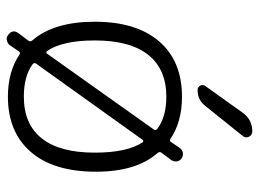

<svg xmlns="http://www.w3.org/2000/svg" viewBox="-124 -691 808 600"><g transform="rotate(90 280.0 -391.0)"><path d="M139.6 -133.8Q140.6 -131.8 143.6 -131.8Q146.5 -131.8 147.5 -133.8L384.8 -467.8Q388.7 -473.6 382.8 -478.5Q345.7 -506.8 282.2 -506.8Q196.3 -506.8 151.4 -450.2Q106.4 -393.6 106.4 -283.2Q106.4 -182.6 139.6 -133.8ZM178.7 -99.6Q174.8 -93.8 180.7 -88.9Q217.8 -61.5 282.2 -61.5Q368.2 -61.5 412.6 -117.7Q457 -173.8 457 -283.2Q457 -383.8 424.8 -432.6Q423.8 -434.6 420.9 -434.6Q418 -434.6 417 -432.6ZM390.6 -775.4Q402.3 -775.4 407.2 -765.1Q412.1 -754.9 405.3 -746.1L310.5 -627.9Q292 -604.5 261.7 -604.5Q252 -604.5 247.6 -612.8Q243.2 -621.1 249 -628.9L332 -745.1Q353.5 -775.4 390.6 -775.4ZM442.4 -548.8Q448.2 -556.6 458 -558.6Q460 -558.6 461.9 -558.6Q468.8 -558.6 474.6 -554.7Q483.4 -548.8 484.4 -539.1Q485.4 -529.3 479.5 -521.5L457 -491.2Q453.1 -485.4 458 -479.5Q516.6 -413.1 516.6 -287.1Q516.6 -154.3 454.6 -83Q392.6 -11.7 282.2 -11.7Q204.1 -11.7 150.4 -47.9Q144.5 -51.8 140.6 -45.9L121.1 -17.6Q115.2 -9.8 105.5 -8.8Q103.5 -7.8 101.6 -7.8Q94.7 -7.8 88.9 -12.7Q78.1 -20.5 78.1 -30.3Q78.1 -37.1 84 -44.9L107.4 -76.2Q111.3 -82 106.4 -87.9Q47.9 -155.3 47.9 -283.2Q47.9 -413.1 109.4 -484.4Q170.9 -555.7 282.2 -555.7Q361.3 -555.7 414.1 -519.5Q419.9 -515.6 423.8 -521.5Z"/></g></svg>

Font: Gen Jyuu Gothic Light
Style: Regular
Weight: 200
Designer: [Source Han Sans]
Ryoko NISHIZUKA  (kana & ideographs); Paul D. Hunt (Latin, Greek & Cyrillic); Wenlong ZHANG  (bopomofo
Version: Version 1.002.20150607